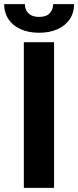

<svg xmlns="http://www.w3.org/2000/svg" viewBox="-56 -912 379 932"><path d="M206.4 0H59.7V-707.2H206.4ZM133.6 -753Q82.2 -753 43.9 -770.4Q5.6 -787.8 -15.1 -819.1Q-35.9 -850.4 -35.9 -891.8H64.9Q64.7 -874.9 71.9 -861.1Q79.1 -847.4 94.4 -838.6Q109.7 -829.9 133.6 -829.9Q168.1 -829.9 185 -847.4Q201.8 -864.9 202 -891.8H303.6Q303.6 -850.4 282.9 -819.1Q262.1 -787.8 223.6 -770.4Q185.1 -753 133.6 -753Z"/></svg>

Font: Pretendard Variable
Style: Regular
Weight: 400
Designer: Base glyphs from Inter by Rasmus Andersson; Hangul glyphs from Noto Sans CJK(Source Han Sans) by Jang Soo-young and Kang
Foundry: Kil Hyung-jin
Version: Version 1.100;FEAKit 1.0